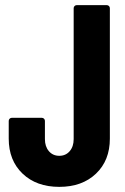

<svg xmlns="http://www.w3.org/2000/svg" viewBox="-20 -720 487 748"><path d="M14 -180V-249Q14 -254 17.5 -257.5Q21 -261 26 -261H143Q148 -261 151.5 -257.5Q155 -254 155 -249V-178Q155 -149 170.5 -131Q186 -113 211 -113Q236 -113 251.5 -131Q267 -149 267 -178V-688Q267 -693 270.5 -696.5Q274 -700 279 -700H396Q401 -700 404.5 -696.5Q408 -693 408 -688V-180Q408 -95 354 -43.5Q300 8 211 8Q122 8 68 -43.5Q14 -95 14 -180Z"/></svg>

Font: Barlow Condensed
Style: Bold
Weight: 700
Width: 3
Designer: Jeremy Tribby
Foundry: Tribby Type
Version: Version 1.500